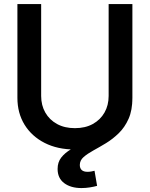

<svg xmlns="http://www.w3.org/2000/svg" viewBox="-20 -748 761 975"><path d="M531.7 -727.5H652.3V-251Q652.3 -173.8 616 -114.7Q579.6 -55.7 513.9 -22.2Q448.2 11.2 360.4 11.2Q272.5 11.2 206.8 -22.2Q141.1 -55.7 104.7 -114.7Q68.4 -173.8 68.4 -251V-727.5H189V-260.7Q189 -213.4 210 -176.5Q231 -139.6 269.5 -118.4Q308.1 -97.2 360.4 -97.2Q413.1 -97.2 451.4 -118.4Q489.7 -139.6 510.7 -176.5Q531.7 -213.4 531.7 -260.7ZM393.6 207Q339.4 207 305.9 181.9Q272.5 156.7 272.5 109.9Q272.5 75.7 291 52Q309.6 28.3 339.8 10.5Q370.1 -7.3 406.5 -23.4Q442.9 -39.6 479 -58.1Q515.1 -76.7 545.7 -102.1Q576.2 -127.4 594.5 -163.6Q612.8 -199.7 612.8 -251H652.3Q652.3 -188.5 633.1 -145Q613.8 -101.6 583.3 -71.8Q552.7 -42 518.6 -21.2Q484.4 -0.5 454.1 16.1Q423.8 32.7 404.5 49.6Q385.3 66.4 385.3 89.8Q385.3 106.4 395 115.5Q404.8 124.5 424.8 124.5Q434.6 124.5 443.6 122.8Q452.6 121.1 460 119.1L473.1 195.8Q457.5 200.2 436.5 203.6Q415.5 207 393.6 207Z"/></svg>

Font: Inter Cardless Tabular Medium
Style: Regular
Weight: 500
Designer: Rasmus Andersson
Foundry: rsms
Version: Version 4.000;git-4fc901f